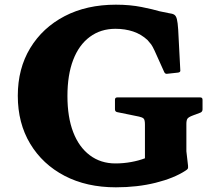

<svg xmlns="http://www.w3.org/2000/svg" viewBox="-20 -786 904 820"><path d="M473 -663Q410 -663 363.5 -628.5Q317 -594 292.5 -530Q268 -466 268 -376Q268 -286 292.5 -222Q317 -158 363.5 -123Q410 -88 473 -88Q507 -88 540 -94Q573 -100 599 -110V-254Q599 -274 593.5 -279.5Q588 -285 574 -288L481 -307Q471 -309 471 -319V-360Q471 -370 481 -370H835Q845 -370 845 -360V-319Q845 -309 836 -305L804 -293Q785 -286 780.5 -279Q776 -272 776 -257V-140L783 -79Q784 -69 782 -65.5Q780 -62 772 -57Q723 -25 645 -5.5Q567 14 475 14Q350 14 256 -35Q162 -84 109 -172Q56 -260 56 -377Q56 -493 109 -580.5Q162 -668 256 -717Q350 -766 475 -766Q535 -766 585 -756Q635 -746 661 -738L700 -730Q717 -728 724.5 -723Q732 -718 735.5 -704Q739 -690 741 -660L750 -487Q752 -478 741 -476L695 -471Q685 -469 681 -479L640 -570Q631 -589 625.5 -596.5Q620 -604 610 -615Q583 -640 548.5 -651.5Q514 -663 473 -663Z"/></svg>

Font: Hahmlet ExtraBold
Style: Regular
Weight: 800
Designer: Minjoo Ham & Mark Frömberg
Foundry: hypertype
Version: Version 1.002